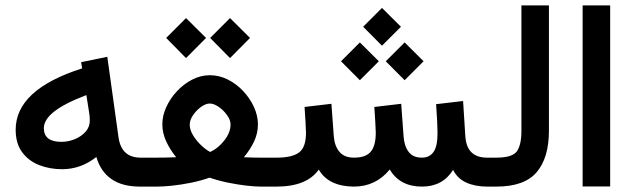

<svg xmlns="http://www.w3.org/2000/svg" viewBox="-20 -692 2345 712"><path d="M38.1 -210.9Q38.1 -359.9 284.7 -438.5L280.8 -461.4L377.9 -481.4L419.4 -183.6Q429.7 -107.4 501.5 -107.4H516.6V0H499.5Q433.1 0 392.8 -28.3Q352.5 -56.6 337.4 -109.9Q279.8 -64.5 210.4 -64.5Q164.6 -64.5 125.2 -79.8Q85.9 -95.2 62 -127.7Q38.1 -160.2 38.1 -210.9ZM300.3 -339.4Q219.2 -308.6 180.9 -278.3Q142.6 -248 142.6 -216.8Q142.6 -166 207.5 -166Q233.4 -166 257.6 -176Q281.7 -186 297.4 -203.6Q313 -221.2 313 -245.1Q313 -258.8 311 -271.5Z M759.3 -551.3 833 -625 907.2 -551.3 833 -476.6ZM596.2 -551.3 669.9 -625 744.1 -551.3 669.9 -476.6ZM884.3 -108.9Q903.8 -107.9 918.5 -107.7Q933.1 -107.4 945.3 -107.4H991.2V0H946.3Q925.3 0 893.6 -3.7Q861.8 -7.3 825.9 -14.6Q790 -22 757.3 -33.2Q724.1 -21.5 687.5 -14.2Q650.9 -6.8 617.9 -3.4Q585 0 562.5 0H497.1V-107.4H563Q578.6 -107.4 594.2 -107.7Q609.9 -107.9 633.3 -108.9Q610.4 -137.2 596.2 -168Q582 -198.7 582 -231.4Q582 -263.2 596.7 -295.2Q611.3 -327.1 636.2 -353.8Q661.1 -380.4 692.6 -396.7Q724.1 -413.1 757.8 -413.1Q793 -413.1 825 -397Q856.9 -380.9 882.1 -354Q907.2 -327.1 921.9 -294.9Q936.5 -262.7 936.5 -230.5Q936.5 -197.8 922.1 -167.2Q907.7 -136.7 884.3 -108.9ZM757.8 -308.1Q743.2 -308.1 725.8 -295.7Q708.5 -283.2 696 -265.1Q683.6 -247.1 683.6 -229.5Q683.6 -210.9 695.6 -190.9Q707.5 -170.9 725.1 -154.1Q742.7 -137.2 759.3 -128.4Q788.6 -141.6 811.8 -171.1Q835 -200.7 835 -230.5Q835 -247.1 822 -265.1Q809.1 -283.2 791 -295.7Q772.9 -308.1 757.8 -308.1Z M1326.7 -592.8 1396.5 -662.6 1466.8 -592.8 1396.5 -522.5ZM1410.6 -464.8 1480.5 -534.7 1550.8 -464.8 1480.5 -394.5ZM1244.6 -464.8 1314.5 -534.7 1384.8 -464.8 1314.5 -394.5ZM1544.4 -107.4Q1572.8 -107.4 1587.6 -128.4Q1602.5 -149.4 1602.5 -198.7Q1602.5 -214.8 1601.1 -244.4Q1599.6 -273.9 1597.2 -305.7L1697.3 -317.4L1705.6 -186.5Q1710.9 -107.4 1786.1 -107.4H1800.8V0H1787.1Q1742.2 0 1709.2 -14.9Q1676.3 -29.8 1660.2 -62Q1621.6 0 1544.9 0Q1462.9 0 1425.3 -63.5Q1373.5 0 1292 0Q1198.2 -1 1162.1 -63Q1117.2 0 1005.4 0H971.7V-107.4H1006.3Q1063.5 -107.4 1089.1 -126.7Q1114.7 -146 1114.7 -199.7Q1114.7 -211.4 1113 -238.8Q1111.3 -266.1 1109.4 -295.4L1209 -307.1L1217.8 -186.5Q1220.7 -150.4 1238.8 -128.9Q1256.8 -107.4 1293 -107.4Q1336.9 -107.4 1355.2 -129.9Q1373.5 -152.3 1373.5 -199.7Q1373.5 -210.4 1371.8 -238Q1370.1 -265.6 1368.2 -295.4L1467.8 -307.1L1476.6 -186.5Q1479 -150.9 1495.1 -129.2Q1511.2 -107.4 1544.4 -107.4Z M1781.2 0V-107.4H1820.8Q1880.4 -107.4 1897 -131.3Q1913.6 -155.3 1913.6 -206.5V-671.9H2015.6V-207Q2015.6 -106.9 1970.2 -53.5Q1924.8 0 1820.3 0Z M2140.6 -671.9H2242.7V-0.5H2140.6Z"/></svg>

Font: Vazir Medium WOL-UI
Style: Medium-WOL-UI
Weight: 500
Designer: Saber Rastikerdar
Foundry: Saber Rastikerdar
Version: Version 30.1.0